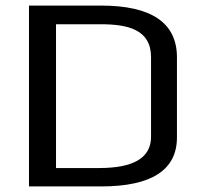

<svg xmlns="http://www.w3.org/2000/svg" viewBox="-20 -669 719 689"><path d="M615 -463C615 -587 524 -649 342 -649H84V0H343C524 0 615 -59 615 -176ZM522 -464V-178C522 -103 460 -66 336 -66H181V-582H341C439 -582 522 -563 522 -464Z"/></svg>

Font: Gamestation Text
Style: Bold
Weight: 400
Designer: Jonas Hecksher
Foundry: Jonas Hecksher, Playtypeª, e-types AS
Version: Version 1.003